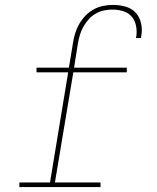

<svg xmlns="http://www.w3.org/2000/svg" viewBox="-20 -763 640 783"><path d="M59 0V-19H184L258 -468H129V-487H261L278 -590Q281 -609 287 -628.5Q293 -648 303.5 -666Q314 -684 329 -699.5Q344 -715 362.5 -725Q381 -735 401 -739Q421 -743 441 -743Q467 -743 492 -736Q517 -729 533.5 -711Q550 -693 555.5 -667.5Q561 -642 556 -616Q556 -614 555.5 -612Q555 -610 555 -608H534Q535 -610 535 -611.5Q535 -613 536 -615Q539 -637 534.5 -659Q530 -681 516 -696.5Q502 -712 481 -718Q460 -724 437 -724Q420 -724 402.5 -720Q385 -716 369.5 -707Q354 -698 341.5 -684Q329 -670 320 -654Q311 -638 306 -621Q301 -604 298 -587L282 -487H497V-468H279L204 -19H390V0Z"/></svg>

Font: Iosevka Curly Slab ThExObl
Style: Regular
Weight: 100
Width: 7
Italic angle: -9°
Monospace: yes
Designer: Belleve Invis
Foundry: Belleve Invis
Version: Version 11.1.0; ttfautohint (v1.8.3)